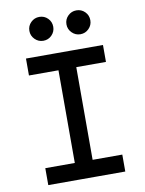

<svg xmlns="http://www.w3.org/2000/svg" viewBox="-97 -969 780 1036"><g transform="rotate(-10 293.0 -451.0)"><path d="M243.7 0V-693.4H341.3V0ZM82 0V-92.8H503.9V0ZM82 -600.6V-693.4H503.9V-600.6ZM394.5 -771.5Q367.7 -771.5 348.4 -790.8Q329.1 -810.1 329.1 -836.9Q329.1 -864.3 348.4 -883.3Q367.7 -902.3 394.5 -902.3Q421.9 -902.3 440.9 -883.3Q460 -864.3 460 -836.9Q460 -810.1 440.9 -790.8Q421.9 -771.5 394.5 -771.5ZM191.4 -771.5Q164.6 -771.5 145.3 -790.8Q126 -810.1 126 -836.9Q126 -864.3 145.3 -883.3Q164.6 -902.3 191.4 -902.3Q218.8 -902.3 237.8 -883.3Q256.8 -864.3 256.8 -836.9Q256.8 -810.1 237.8 -790.8Q218.8 -771.5 191.4 -771.5Z"/></g></svg>

Font: Cascadia Mono PL
Style: Regular
Weight: 400
Monospace: yes
Designer: Aaron Bell
Foundry: Saja Typeworks
Version: Version 2102.003